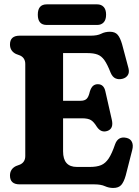

<svg xmlns="http://www.w3.org/2000/svg" viewBox="-20 -868 655 904"><path d="M27 -658.5Q27 -700 72.5 -700H406.5Q438.5 -700 456.5 -709.2Q474.5 -718.5 497.5 -718.5Q521.5 -718.5 533.8 -704.5Q546 -690.5 555 -659L585 -546.5Q590 -526.5 581.5 -513.8Q573 -501 556.5 -497Q539 -492.5 524.2 -498.8Q509.5 -505 500.5 -526.5Q485.5 -565 471.5 -584.8Q457.5 -604.5 439 -611.2Q420.5 -618 392.5 -618H277V-393.5H359.5Q378.5 -393.5 388 -402.8Q397.5 -412 403 -437Q409 -456 418.2 -463.8Q427.5 -471.5 440 -471.5Q468.5 -472 476 -438.5L506.5 -304Q516 -262 485.5 -251.5Q456 -241.5 436 -271Q422 -294 408.2 -302.5Q394.5 -311 365.5 -311H277V-155.5Q277 -82 342 -82H403.5Q435.5 -82 456 -90.5Q476.5 -99 491.8 -122Q507 -145 522 -189Q536 -227.5 575 -219Q594 -215 601.2 -199.5Q608.5 -184 602.5 -161.5L572 -42Q563.5 -11.5 551 2.8Q538.5 17 513 17Q492.5 17 473.8 8.5Q455 0 424 0H72.5Q27 0 27 -41.5Q27 -72 55 -86L75 -93.5Q99 -105 99 -133.5V-566.5Q99 -595 75 -606.5L55 -614Q27 -628 27 -658.5ZM158 -799Q158 -847.5 200 -847.5H437.5Q457 -847.5 468.2 -835.2Q479.5 -823 479.5 -799Q479.5 -775 468.2 -762.8Q457 -750.5 437.5 -750.5H200Q158 -750.5 158 -799Z"/></svg>

Font: Fraunces 144pt S100
Style: Bold
Weight: 700
Version: Version 1.000; ttfautohint (v1.8.3)